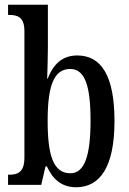

<svg xmlns="http://www.w3.org/2000/svg" viewBox="-20 -780 544 810"><path d="M301 10C402 10 463 -76 463 -269C463 -461 407 -546 306 -546C241 -546 204 -507 181 -448H179C180 -479 182 -542 182 -578V-760H14V-717H19C54 -717 83 -708 83 -649V-115C83 -52 53 -43 20 -43H14V0H154L172 -78H178C201 -26 239 10 301 10ZM277 -49C204 -49 181 -127 181 -270C181 -413 205 -489 276 -489C338 -489 362 -419 362 -271C362 -127 338 -49 277 -49Z"/></svg>

Font: Noto Serif Georgian ExtraCondensed Medium
Style: Regular
Weight: 500
Width: 2
Designer: Monotype Design Team, Akaki Razmadze
Foundry: Google LLC
Version: Version 2.003